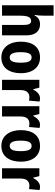

<svg xmlns="http://www.w3.org/2000/svg" viewBox="990 -1790 810 2830"><g transform="rotate(90 1395.0 -375.0)"><path d="M211 -612V-760H58V0H211V-256C211 -372 228 -429 291 -429C330 -429 348 -392 348 -315V0H501V-360C501 -491 439 -560 338 -560C278 -560 234 -534 209 -481H200C207 -517 211 -561 211 -612Z M1059 -276C1059 -458 966 -560 828 -560C669 -560 594 -445 594 -276C594 -116 675 10 826 10C988 10 1059 -118 1059 -276ZM749 -275C749 -383 772 -436 827 -436C883 -436 904 -383 904 -276C904 -169 883 -113 827 -113C772 -113 749 -170 749 -275Z M1428 -560C1371 -560 1325 -511 1301 -460H1294L1272 -550H1156V0H1308V-277C1308 -363 1350 -403 1411 -403C1434 -403 1450 -401 1463 -397L1477 -553C1460 -558 1443 -560 1428 -560Z M1817 -560C1760 -560 1714 -511 1690 -460H1683L1661 -550H1545V0H1697V-277C1697 -363 1739 -403 1800 -403C1823 -403 1839 -401 1852 -397L1866 -553C1849 -558 1832 -560 1817 -560Z M2363 -276C2363 -458 2270 -560 2132 -560C1973 -560 1898 -445 1898 -276C1898 -116 1979 10 2130 10C2292 10 2363 -118 2363 -276ZM2053 -275C2053 -383 2076 -436 2131 -436C2187 -436 2208 -383 2208 -276C2208 -169 2187 -113 2131 -113C2076 -113 2053 -170 2053 -275Z M2732 -560C2675 -560 2629 -511 2605 -460H2598L2576 -550H2460V0H2612V-277C2612 -363 2654 -403 2715 -403C2738 -403 2754 -401 2767 -397L2781 -553C2764 -558 2747 -560 2732 -560Z"/></g></svg>

Font: Noto Sans Thai Looped Condensed ExtraBold
Style: Regular
Weight: 800
Width: 3
Designer: Sasikarn Vongin, Ben Mitchell
Foundry: The Fontpad Ltd
Version: Version 1.001